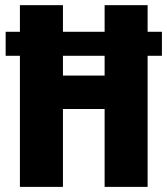

<svg xmlns="http://www.w3.org/2000/svg" viewBox="-20 -731 655 751"><path d="M613.3 -606.7V-512.8H557.4V0H389.2V-304.6H226.2V0H57.9V-512.8H2.1V-606.7H57.9V-710.8H226.2V-606.7H389.2V-710.8H557.4V-606.7ZM226.2 -435.4H389.2V-512.8H226.2Z"/></svg>

Font: FiraCode Nerd Font
Style: Bold
Weight: 700
Designer: Carrois Corporate, Edenspiekermann AG, Nikita Prokopov
Foundry: Carrois Corporate, Edenspiekermann AG, Nikita Prokopov
Version: Version 6.002;Nerd Fonts 2.1.0